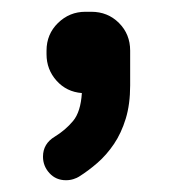

<svg xmlns="http://www.w3.org/2000/svg" viewBox="-20 -145 300 326"><path d="M53 121Q53 99 73 87Q91 76 104 60.5Q117 45 119 13Q93 11 76 -8Q59 -27 59 -53V-59Q59 -87 78.5 -106Q98 -125 125 -125H135Q163 -125 182 -106Q201 -87 201 -59V0Q201 32 193.5 56.5Q186 81 173.5 99.5Q161 118 145.5 131.5Q130 145 114 155Q111 157 105 159Q99 161 92 161Q75 161 64 149Q53 137 53 121Z"/></svg>

Font: Varela Round Precious
Style: Medium
Weight: 500
Designer: Joe Prince
Foundry: Joe Prince
Version: Version 1.000